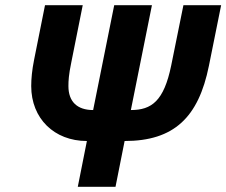

<svg xmlns="http://www.w3.org/2000/svg" viewBox="-20 -718 870 738"><path d="M279 0H424L459 -176C649 -176 743 -267 783 -465L830 -698H685L638 -466C610 -330 563 -295 483 -295L564 -698H419L338 -295C277 -295 243 -327 243 -387C243 -407 244 -430 254 -478L298 -698H153L111 -488C103 -448 100 -415 100 -387C100 -263 188 -176 314 -176Z"/></svg>

Font: LVC Sans
Style: Bold Italic
Weight: 700
Italic angle: -11.31°
Designer: Mike Abbink, Paul van der Laan, Pieter van Rosmalen
Foundry: Bold Monday
Version: Version 3.0